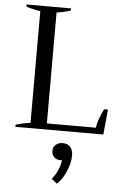

<svg xmlns="http://www.w3.org/2000/svg" viewBox="-64 -746 727 1094"><g transform="rotate(5 299.5 -199.0)"><path d="M40 -12Q81 -25 124 -30V-669Q78 -676 43 -688V-700H297V-687Q261 -676 217 -669V-35H498Q499 -56 512.5 -92.5Q526 -129 536 -144H557L543 0H40ZM272 277Q291 255 304.5 225.5Q318 196 321 166Q318 167 311 167Q290 167 276 153.5Q262 140 262 118Q262 95 278 82Q294 69 316 69Q347 69 361.5 87Q376 105 376 135Q376 177 355.5 225Q335 273 304 302Z"/></g></svg>

Font: Trirong
Style: Regular
Weight: 400
Designer: Katatrad Team
Foundry: CadsonDemak
Version: Version 1.001